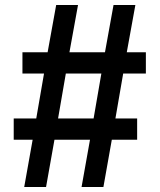

<svg xmlns="http://www.w3.org/2000/svg" viewBox="-20 -750 640 770"><path d="M77.1 0 110.9 -189.5H35V-275H125.4L156.5 -455H70V-540.5H171L205.3 -730H292.9L258.5 -540.5H401L435.3 -730H522.9L488.5 -540.5H565V-455H474L442.9 -275H530V-189.5H428.4L394.7 0H307.1L340.9 -189.5H198.4L164.7 0ZM212.9 -275H355.4L386.5 -455H244Z"/></svg>

Font: Pitagon Sans Mono
Style: Regular
Weight: 400
Monospace: yes
Designer: Travis Tran
Foundry: Pitagon
Version: Version 1.001;gftools[0.9.26]